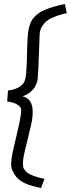

<svg xmlns="http://www.w3.org/2000/svg" viewBox="-20 -770 355 963"><path d="M46 92Q36 78 36 51Q36 43 38 25Q40 7 48 -26.5Q56 -60 58 -69Q68 -110 77 -152Q86 -194 86 -214Q86 -226 84 -229Q67 -255 16 -261L20 -316Q75 -323 97 -352Q108 -364 111.5 -405.5Q115 -447 116 -519Q118 -581 120 -599Q125 -648 144 -675Q167 -705 205.5 -721Q244 -737 305 -750L315 -704Q276 -696 242 -681Q208 -666 194 -642Q182 -627 179 -601Q178 -594 176 -519Q172 -403 169 -374Q165 -343 144.5 -320Q124 -297 93 -287Q144 -275 144 -209Q144 -176 135 -140L123 -89Q99 5 96 33Q95 38 95 48Q95 57 97 71Q107 94 135 106.5Q163 119 203 127L186 173Q148 165 125.5 157.5Q103 150 80.5 134.5Q58 119 46 92Z"/></svg>

Font: Bellota Text
Style: Italic
Weight: 400
Italic angle: -7.5°
Designer: Kemie Guaida
Foundry: Kemie Guaida
Version: Version 4.001